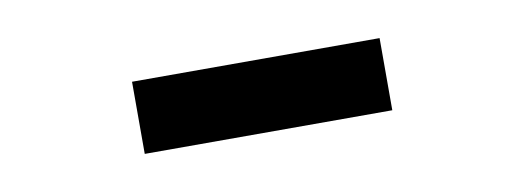

<svg xmlns="http://www.w3.org/2000/svg" viewBox="-27 -846 679 249"><g transform="rotate(-10 313.0 -721.5)"><path d="M150 -674H476V-769H150Z"/></g></svg>

Font: Noto Sans CJK SC
Style: Bold
Weight: 700
Designer: Ryoko NISHIZUKA 西塚涼子 (kana, bopomofo & ideographs); Paul D. Hunt (Latin, Greek & Cyrillic); Sandoll Communications 산돌커뮤니
Foundry: Adobe
Version: Version 2.004;hotconv 1.0.118;makeotfexe 2.5.65603